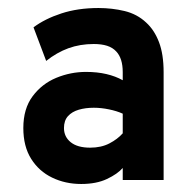

<svg xmlns="http://www.w3.org/2000/svg" viewBox="-20 -732 486 479"><path d="M182.6 -273Q143 -273 110.1 -288.9Q77.2 -304.7 57.7 -335.8Q38.2 -366.8 38.2 -412.6Q38.2 -460.9 61.4 -491.9Q84.5 -522.9 120.3 -537.8Q156.2 -552.6 194.6 -552.6Q222.5 -552.6 245.5 -547.2Q268.5 -541.8 286.2 -531.8V-552Q286.2 -586.5 270 -603.6Q261.1 -613.3 247.1 -617.8Q233 -622.2 214 -622.2Q179.8 -622.2 150.8 -611.7Q121.7 -601.1 95.2 -580L63.6 -663.8Q92.1 -685.1 133.1 -698.5Q174.2 -712 225.8 -712Q259.4 -712 290.8 -704.5Q322.1 -696.9 344.6 -675.8Q365.1 -657.2 376.6 -627Q388.2 -596.9 388.2 -551.8V-283H286.2V-313Q273.3 -298 246.9 -285.5Q220.5 -273 182.6 -273ZM204.8 -363.6Q232.5 -363.6 252.9 -374.2Q273.3 -384.8 286.2 -399.4V-448.4Q271.6 -455.1 252 -459.1Q232.3 -463.2 214 -463.2Q193.5 -463.2 176.6 -458.3Q159.7 -453.4 149.6 -442.3Q139.6 -431.2 139.6 -412.6Q139.6 -390.8 156.4 -377.2Q173.3 -363.6 204.8 -363.6Z"/></svg>

Font: Overpass
Style: Regular
Weight: 400
Designer: Delve Withrington, Dave Bailey, Thomas Jockin
Foundry: Delve Fonts LLC
Version: Version 4.000